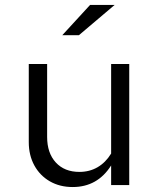

<svg xmlns="http://www.w3.org/2000/svg" viewBox="-20 -746 640 774"><path d="M273 8Q221 8 181 -15Q141 -38 118.5 -79Q96 -120 96 -173V-488H170V-194Q170 -129 205 -91Q240 -53 300 -53Q341 -53 373.5 -72Q406 -91 428 -127V-488H501V0H428V-79Q373 8 273 8ZM231 -604 343 -726H442L298 -604Z"/></svg>

Font: Red Hat Mono VF Light
Style: Regular
Weight: 300
Monospace: yes
Designer: Pentagram, MCKL
Foundry: Pentagram, MCKL
Version: Version 1.023